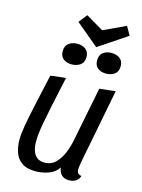

<svg xmlns="http://www.w3.org/2000/svg" viewBox="-133 -960 784 1057"><g transform="rotate(15 259.5 -432.0)"><path d="M176 20Q126 20 97.5 0Q69 -20 57.5 -53.5Q46 -87 46 -126Q46 -157 54 -204Q62 -251 78 -325Q94 -399 119 -510L206 -520Q184 -420 170.5 -355.5Q157 -291 149.5 -250.5Q142 -210 139.5 -184.5Q137 -159 137 -137Q137 -113 143.5 -90.5Q150 -68 166.5 -53.5Q183 -39 211 -39Q249 -39 274.5 -64.5Q300 -90 315.5 -129Q331 -168 338 -208L398 -510L489 -520L406 -93Q405 -84 403 -72Q401 -60 401 -51Q401 -37 407.5 -29.5Q414 -22 427 -21Q424 -7 415 2Q406 11 394 15.5Q382 20 367 20Q340 20 324.5 5.5Q309 -9 306 -37Q287 -6 249.5 7Q212 20 176 20ZM322 -727 192 -836 230 -884 330 -825 456 -884 484 -835 323 -727ZM215 -600Q187 -600 168.5 -614.5Q150 -629 150 -658Q150 -689 170 -703.5Q190 -718 218 -718Q247 -718 266 -703.5Q285 -689 285 -660Q285 -629 264.5 -614.5Q244 -600 215 -600ZM411 -600Q383 -600 364.5 -614.5Q346 -629 346 -658Q346 -689 365.5 -703.5Q385 -718 413 -718Q442 -718 461 -703.5Q480 -689 480 -660Q480 -629 460 -614.5Q440 -600 411 -600Z"/></g></svg>

Font: Sansita Swashed Light Light
Style: Regular
Weight: 300
Version: Version 1.003